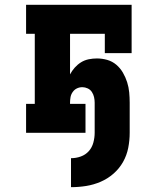

<svg xmlns="http://www.w3.org/2000/svg" viewBox="-20 -550 640 795"><path d="M274 225V105Q295 105 314.5 98Q334 91 347.5 76Q361 61 366.5 40.5Q372 20 372 0V-125Q372 -136 369.5 -147.5Q367 -159 360.5 -169Q354 -179 343 -184Q332 -189 321 -189Q309 -189 298.5 -184Q288 -179 281 -169Q274 -159 272 -147.5Q270 -136 270 -125V-120H334V0H88V-120H124V-410H88V-530H525V-330H414V-410H270V-242Q278 -257 289.5 -270Q301 -283 315.5 -292Q330 -301 347 -304.5Q364 -308 381 -308Q403 -308 424 -302Q445 -296 461.5 -282Q478 -268 489 -249Q500 -230 506.5 -209.5Q513 -189 515 -167.5Q517 -146 517 -125V0Q517 31 511 62Q505 93 489.5 120.5Q474 148 450 169Q426 190 397 202.5Q368 215 337 220Q306 225 274 225Z"/></svg>

Font: Iosevka Curly Slab HvEx
Style: Regular
Weight: 900
Width: 7
Monospace: yes
Designer: Belleve Invis
Foundry: Belleve Invis
Version: Version 11.1.0; ttfautohint (v1.8.3)